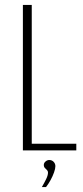

<svg xmlns="http://www.w3.org/2000/svg" viewBox="-20 -611 336 780"><path d="M73 0V-591H109V-27H290V0ZM150 149Q160 132 167.5 116.5Q175 101 175 90Q175 84 171 80Q167 76 162.5 71.5Q158 67 158 59Q158 51 165 45Q172 39 180 39Q191 39 198 46.5Q205 54 205 64Q205 74 199.5 89.5Q194 105 185.5 120.5Q177 136 167 149Z"/></svg>

Font: Alumni Sans Thin ExtraLight
Style: Regular
Weight: 250
Version: Version 1.018